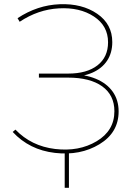

<svg xmlns="http://www.w3.org/2000/svg" viewBox="-20 -723 663 908"><path d="M53 -110Q128 -32 240.5 -18.5Q353 -5 437 -55Q521 -105 521 -197Q521 -273 463.5 -314.5Q406 -356 301 -356H164V-375H302Q391 -375 441 -414Q491 -453 491 -523Q491 -601 424 -645Q357 -689 258.5 -683.5Q160 -678 73 -620L63 -637Q157 -699 262.5 -703Q368 -707 439.5 -658Q511 -609 511 -524Q511 -473 486.5 -436Q462 -399 416 -379Q370 -359 307 -359L311 -372Q381 -372 433 -350.5Q485 -329 513 -289.5Q541 -250 541 -196Q541 -96 450.5 -41Q360 14 239.5 0Q119 -14 40 -99ZM306 165H286V-10H306Z"/></svg>

Font: Montserrat
Style: Regular
Weight: 400
Designer: Julieta Ulanovsky
Foundry: Julieta Ulanovsky
Version: Version 8.000